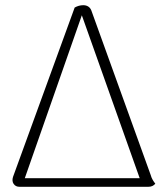

<svg xmlns="http://www.w3.org/2000/svg" viewBox="-20 -718 631 738"><path d="M55 0Q40 0 32.5 -11Q25 -22 30 -38L267 -689Q283 -698 300 -698Q311 -698 319 -693Q327 -688 331 -678L559 -46Q562 -35 567 -26.5Q572 -18 577 -12Q572 -6 565.5 -3Q559 0 550 0ZM69 -15 56 -33H537L523 -16L290 -672H299Z"/></svg>

Font: Arima ExtraLight
Style: Regular
Weight: 250
Designer: Joana Correia and Natanael Gama
Foundry: NDISCOVER
Version: Version 1.101;gftools[0.9.23]